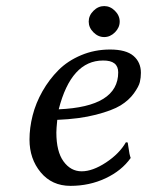

<svg xmlns="http://www.w3.org/2000/svg" viewBox="-20 -602 484 632"><path d="M287.6 -495.6Q272 -511.2 272 -531Q272 -550.8 287.6 -566.4Q303.2 -582 323 -582Q342.8 -582 358.4 -566.4Q374 -550.8 374 -531Q374 -511.2 358.4 -495.6Q342.8 -480 323 -480Q303.2 -480 287.6 -495.6ZM369.1 -363.8Q369.1 -403.3 319.3 -402.8Q214.4 -402.8 173.3 -242.2Q369.1 -250.5 369.1 -363.8ZM168.5 -207.5Q165.5 -177.7 165.5 -166Q165.5 -103 189.2 -70.6Q212.9 -38.1 248.8 -38.1Q284.7 -38.1 328.9 -67.1Q373 -96.2 394.5 -133.8L400.4 -132.8Q401.4 -128.9 402.8 -117.2Q404.3 -105.5 406.2 -96.2Q408.2 -86.9 410.2 -82Q380.4 -40 327.4 -15.1Q274.4 9.8 211.9 9.8Q150.9 9.8 114 -34.7Q77.1 -79.1 77.1 -142.6Q77.1 -181.2 87.4 -221.9Q97.7 -262.7 119.9 -301.8Q142.1 -340.8 172.6 -371.3Q203.1 -401.9 247.3 -420.4Q291.5 -439 342.3 -439Q395 -439 419.4 -418Q443.8 -397 443.8 -362.3Q443.8 -346.7 440.4 -332Q437 -317.4 420.7 -294.7Q404.3 -272 377 -255.1Q349.6 -238.3 295.7 -224.4Q241.7 -210.4 168.5 -207.5Z"/></svg>

Font: Linux Biolinum O
Style: Italic
Weight: 400
Italic angle: -12°
Designer: Philipp H. Poll
Foundry: Philipp H. Poll
Version: Version 1.1.3